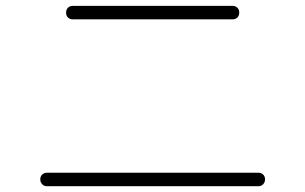

<svg xmlns="http://www.w3.org/2000/svg" viewBox="-20 -687 1040 654"><path d="M227.5 -667H772.5Q782.2 -667 788.6 -660.6Q794.9 -654.3 794.9 -644Q794.9 -633.8 788.6 -627.4Q782.2 -621.1 772.5 -621.1H227.5Q217.8 -621.1 211.4 -627.4Q205.1 -633.8 205.1 -644Q205.1 -654.3 211.4 -660.6Q217.8 -667 227.5 -667ZM139.6 -52.7Q129.9 -52.7 123.5 -59.6Q117.2 -66.4 117.2 -76.2Q117.2 -85.9 123.5 -92.3Q129.9 -98.6 139.6 -98.6H860.4Q870.1 -98.6 876.5 -92.3Q882.8 -85.9 882.8 -76.2Q882.8 -66.4 876.5 -59.6Q870.1 -52.7 860.4 -52.7Z"/></svg>

Font: Rounded Mgen+ 2m light
Style: Regular
Weight: 200
Designer: [Source Han Sans]
Ryoko NISHIZUKA  (kana & ideographs); Paul D. Hunt (Latin, Greek & Cyrillic); Wenlong ZHANG  (bopomofo
Version: Version 1.059.20150602